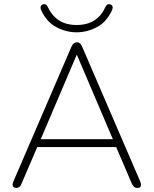

<svg xmlns="http://www.w3.org/2000/svg" viewBox="-20 -919 756 945"><path d="M62 6Q52 6 47 2Q42 -2 42 -9.5Q42 -17 46 -26L332 -690Q337 -701 344 -706Q351 -711 358 -711Q366 -711 373 -706Q380 -701 384 -690L670 -26Q674 -17 674 -9.5Q674 -2 670 2Q666 6 656 6Q646 6 639.5 0Q633 -6 629 -15L548 -204L575 -195H139L167 -204L86 -15Q82 -4 75 1Q68 6 62 6ZM357 -648 178 -228 156 -234H558L538 -228L359 -648ZM357 -760Q306 -760 258 -785Q210 -810 183 -868Q178 -879 180.5 -886.5Q183 -894 190 -897Q198 -900 204.5 -897.5Q211 -895 215 -885Q235 -842 270 -819Q305 -796 357 -796Q410 -796 445 -819Q480 -842 499 -885Q504 -895 510.5 -897.5Q517 -900 524 -897Q532 -894 534 -886.5Q536 -879 531 -868Q504 -810 456 -785Q408 -760 357 -760Z"/></svg>

Font: Nunito ExtraLight
Style: Regular
Weight: 200
Designer: Vernon Adams
Foundry: Vernon Adams
Version: Version 3.602;April 4, 2023;FontCreator 14.0.0.2856 64-bit